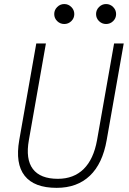

<svg xmlns="http://www.w3.org/2000/svg" viewBox="-20 -905 626 935"><path d="M255.9 9.8Q146.5 9.8 100.1 -49.1Q53.7 -107.9 73.7 -222.7L156.7 -693.4H203.6L120.6 -222.7Q104 -129.9 140.1 -82Q176.3 -34.2 261.7 -34.2Q338.9 -34.2 387.5 -82Q436 -129.9 452.6 -222.7L535.6 -693.4H582.5L499.5 -222.7Q479.5 -107.9 417.5 -49.1Q355.5 9.8 255.9 9.8ZM293 -788.1Q272.9 -788.1 258.5 -802.2Q244.1 -816.4 244.1 -836.4Q244.1 -856.4 258.5 -870.8Q272.9 -885.3 293 -885.3Q313 -885.3 327.4 -870.8Q341.8 -856.4 341.8 -836.4Q341.8 -816.4 327.4 -802.2Q313 -788.1 293 -788.1ZM496.6 -788.1Q476.6 -788.1 462.2 -802.2Q447.8 -816.4 447.8 -836.4Q447.8 -856.4 462.2 -870.8Q476.6 -885.3 496.6 -885.3Q516.6 -885.3 531 -870.8Q545.4 -856.4 545.4 -836.4Q545.4 -816.4 531 -802.2Q516.6 -788.1 496.6 -788.1Z"/></svg>

Font: Cascadia Mono ExtraLight
Style: Italic
Weight: 200
Italic angle: -10°
Monospace: yes
Designer: Aaron Bell
Foundry: Saja Typeworks
Version: Version 2404.023; ttfautohint (v1.8.4)